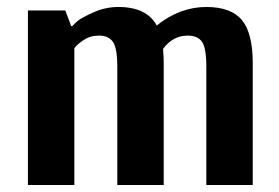

<svg xmlns="http://www.w3.org/2000/svg" viewBox="-20 -530 800 550"><path d="M60 0V-500H167L184 -455H187Q192 -461 202.5 -470Q213 -479 247.5 -494.5Q282 -510 319 -510Q400 -510 429 -457Q495 -510 571 -510Q642 -510 673 -472.5Q704 -435 704 -349V0H571V-339Q571 -393 558.5 -410.5Q546 -428 518 -428Q475 -428 447 -390Q449 -366 449 -351V0H316V-339Q316 -392 303.5 -410Q291 -428 264 -428Q238 -428 219 -415Q200 -402 193 -392V0Z"/></svg>

Font: ArsenalBold
Style: Bold
Weight: 700
Designer: Andrij Shevchenko
Foundry: Stairsfor.com
Version: Version 1.000